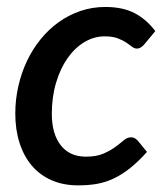

<svg xmlns="http://www.w3.org/2000/svg" viewBox="-20 -538 493 565"><path d="M412.5 -91Q387 -62.5 363.5 -43.8Q340 -25 316.2 -13.5Q292.5 -2 266.8 2.8Q241 7.5 210.5 7.5Q166 7.5 131.5 -7.8Q97 -23 73.5 -50.8Q50 -78.5 37.5 -117.5Q25 -156.5 25 -204Q25 -245 34 -284.5Q43 -324 59.5 -358.8Q76 -393.5 99.8 -422.8Q123.5 -452 153 -473Q182.5 -494 217 -505.8Q251.5 -517.5 290 -517.5Q341 -517.5 375.8 -499.5Q410.5 -481.5 437 -446.5L403 -405.5Q399 -401.5 394 -398.2Q389 -395 383 -395Q375.5 -395 368.5 -400.5Q361.5 -406 351.5 -412.8Q341.5 -419.5 326.5 -425.2Q311.5 -431 288 -431Q256.5 -431 228.2 -414Q200 -397 178.8 -366.8Q157.5 -336.5 145 -294.5Q132.5 -252.5 132.5 -203Q132.5 -144 158.8 -110.5Q185 -77 233 -77Q264 -77 284.5 -86Q305 -95 319.2 -105.5Q333.5 -116 344 -125Q354.5 -134 366 -134Q376.5 -134 385.5 -124L412.5 -91Z"/></svg>

Font: Lato Semibold
Style: Italic
Weight: 600
Italic angle: -7°
Designer: Lukasz Dziedzic
Foundry: tyPoland Lukasz Dziedzic
Version: Version 2.006; 2014-01-15